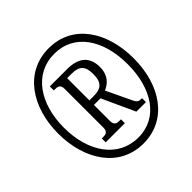

<svg xmlns="http://www.w3.org/2000/svg" viewBox="-190 -882 1049 1049"><g transform="rotate(-45 334.5 -357.5)"><path d="M335 10C519 10 626 -151 626 -358C626 -563 521 -725 336 -725C152 -725 43 -563 43 -358C43 -156 149 10 335 10ZM338 -33C183 -33 88 -171 88 -359C88 -543 180 -682 336 -682C491 -682 580 -546 580 -358C580 -171 492 -33 338 -33ZM193 -141H341V-171H330C310 -171 292 -175 292 -206V-331H343L430 -141H504V-171C478 -171 471 -175 460 -197L390 -344C426 -359 462 -390 462 -454C462 -533 416 -573 326 -573H193V-542H203C223 -542 241 -538 241 -507V-206C241 -175 223 -171 203 -171H193ZM325 -366H292V-538H323C385 -538 409 -516 409 -453C409 -394 389 -366 325 -366Z"/></g></svg>

Font: Noto Serif Ethiopic XCn
Style: Regular
Weight: 400
Width: 2
Designer: Monotype Design Team
Foundry: Monotype Imaging Inc.
Version: Version 2.102